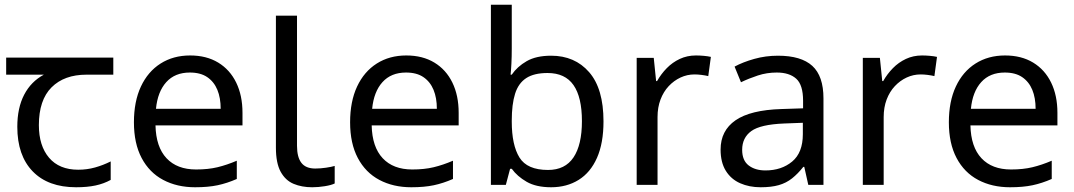

<svg xmlns="http://www.w3.org/2000/svg" viewBox="-20 -780 4532 810"><path d="M301 10Q183 10 118 -57Q53 -124 53 -245Q53 -325 82 -380.5Q111 -436 165 -465H6V-537H458V-465H345Q251 -465 197.5 -411.5Q144 -358 144 -252Q144 -165 187 -114.5Q230 -64 310 -64Q347 -64 381 -73.5Q415 -83 447 -99V-21Q418 -5 383 2.5Q348 10 301 10Z M782 -546Q851 -546 900.5 -516Q950 -486 976.5 -431.5Q1003 -377 1003 -304V-251H636Q638 -160 682.5 -112.5Q727 -65 807 -65Q858 -65 897.5 -74.5Q937 -84 979 -102V-25Q938 -7 898 1.5Q858 10 803 10Q727 10 668.5 -21Q610 -52 577.5 -113.5Q545 -175 545 -264Q545 -352 574.5 -415Q604 -478 657.5 -512Q711 -546 782 -546ZM781 -474Q718 -474 681.5 -433.5Q645 -393 638 -321H911Q911 -367 897 -401Q883 -435 854.5 -454.5Q826 -474 781 -474Z M1297 10Q1253 10 1218.5 -4.5Q1184 -19 1164 -55.5Q1144 -92 1144 -157V-714H1233V-165Q1233 -117 1251.5 -93Q1270 -69 1310 -69Q1332 -69 1355.5 -72.5Q1379 -76 1392 -80V-6Q1378 1 1350.5 5.5Q1323 10 1297 10Z M1694 -546Q1763 -546 1812.5 -516Q1862 -486 1888.5 -431.5Q1915 -377 1915 -304V-251H1548Q1550 -160 1594.5 -112.5Q1639 -65 1719 -65Q1770 -65 1809.5 -74.5Q1849 -84 1891 -102V-25Q1850 -7 1810 1.5Q1770 10 1715 10Q1639 10 1580.5 -21Q1522 -52 1489.5 -113.5Q1457 -175 1457 -264Q1457 -352 1486.5 -415Q1516 -478 1569.5 -512Q1623 -546 1694 -546ZM1693 -474Q1630 -474 1593.5 -433.5Q1557 -393 1550 -321H1823Q1823 -367 1809 -401Q1795 -435 1766.5 -454.5Q1738 -474 1693 -474Z M2139 -575Q2139 -541 2137.5 -511.5Q2136 -482 2134 -465H2139Q2162 -499 2202 -522Q2242 -545 2305 -545Q2405 -545 2465.5 -475.5Q2526 -406 2526 -268Q2526 -176 2498.5 -114Q2471 -52 2421 -21Q2371 10 2305 10Q2242 10 2202 -13Q2162 -36 2139 -68H2132L2114 0H2051V-760H2139ZM2290 -472Q2233 -472 2200 -450.5Q2167 -429 2153 -384.5Q2139 -340 2139 -271V-267Q2139 -168 2171.5 -115.5Q2204 -63 2292 -63Q2364 -63 2399.5 -116Q2435 -169 2435 -269Q2435 -370 2399.5 -421Q2364 -472 2290 -472Z M2916 -546Q2931 -546 2948.5 -544.5Q2966 -543 2979 -540L2968 -459Q2955 -462 2939.5 -464Q2924 -466 2910 -466Q2879 -466 2851 -453Q2823 -440 2801 -416.5Q2779 -393 2766.5 -360Q2754 -327 2754 -286V0H2666V-536H2738L2748 -438H2752Q2769 -468 2793 -492.5Q2817 -517 2848 -531.5Q2879 -546 2916 -546Z M3262 -545Q3360 -545 3407 -502Q3454 -459 3454 -365V0H3390L3373 -76H3369Q3346 -47 3321.5 -27.5Q3297 -8 3265.5 1Q3234 10 3189 10Q3141 10 3102.5 -7Q3064 -24 3042 -59.5Q3020 -95 3020 -149Q3020 -229 3083 -272.5Q3146 -316 3277 -320L3368 -323V-355Q3368 -422 3339 -448Q3310 -474 3257 -474Q3215 -474 3177 -461.5Q3139 -449 3106 -433L3079 -499Q3114 -518 3162 -531.5Q3210 -545 3262 -545ZM3288 -259Q3188 -255 3149.5 -227Q3111 -199 3111 -148Q3111 -103 3138.5 -82Q3166 -61 3209 -61Q3277 -61 3322 -98.5Q3367 -136 3367 -214V-262Z M3870 -546Q3885 -546 3902.5 -544.5Q3920 -543 3933 -540L3922 -459Q3909 -462 3893.5 -464Q3878 -466 3864 -466Q3833 -466 3805 -453Q3777 -440 3755 -416.5Q3733 -393 3720.5 -360Q3708 -327 3708 -286V0H3620V-536H3692L3702 -438H3706Q3723 -468 3747 -492.5Q3771 -517 3802 -531.5Q3833 -546 3870 -546Z M4220 -546Q4289 -546 4338.5 -516Q4388 -486 4414.5 -431.5Q4441 -377 4441 -304V-251H4074Q4076 -160 4120.5 -112.5Q4165 -65 4245 -65Q4296 -65 4335.5 -74.5Q4375 -84 4417 -102V-25Q4376 -7 4336 1.5Q4296 10 4241 10Q4165 10 4106.5 -21Q4048 -52 4015.5 -113.5Q3983 -175 3983 -264Q3983 -352 4012.5 -415Q4042 -478 4095.5 -512Q4149 -546 4220 -546ZM4219 -474Q4156 -474 4119.5 -433.5Q4083 -393 4076 -321H4349Q4349 -367 4335 -401Q4321 -435 4292.5 -454.5Q4264 -474 4219 -474Z"/></svg>

Font: ltelugu85
Style: Book
Weight: 400
Designer: Jelle Bosma - Monotype Design Team
Foundry: Monotype Imaging Inc.
Version: Version 2.003